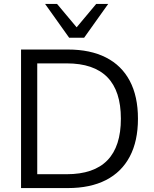

<svg xmlns="http://www.w3.org/2000/svg" viewBox="-20 -957 782 977"><path d="M87.1 0V-705H325.2Q439.5 -705 519.1 -664.5Q598.7 -624.1 640.3 -545.6Q682 -467.1 682 -353Q682 -238.9 640.3 -160.2Q598.7 -81.5 519.1 -40.7Q439.5 0 325.2 0ZM169.5 -70.5H319.3Q457.7 -70.5 526.4 -141.3Q595.1 -212 595.1 -353Q595.1 -494 526.2 -564.2Q457.2 -634.5 319.3 -634.5H169.5ZM331.9 -765 209.5 -936.9H270.4L370 -818L469.5 -936.9H530.5L408.1 -765Z"/></svg>

Font: Nunito Sans 12pt ExtraLight
Style: Regular
Weight: 200
Designer: Vernon Adams
Foundry: Vernon Adams
Version: Version 3.101;gftools[0.9.27]